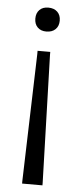

<svg xmlns="http://www.w3.org/2000/svg" viewBox="-53 -569 334 799"><g transform="rotate(5 113.5 -169.5)"><path d="M116 -539Q140 -539 154 -525.5Q168 -512 168 -489Q168 -466 154 -452.5Q140 -439 116 -439Q93 -439 79.5 -452.5Q66 -466 66 -489Q66 -512 79.5 -525.5Q93 -539 116 -539ZM87 -356H140V-343L156 190V200H71V190L87 -343Z"/></g></svg>

Font: Encode Sans Narrow
Style: Regular
Weight: 400
Designer: Pablo Impallari, Andres Torresi
Foundry: Pablo Impallari, Andres Torresi
Version: Version 1.000; ttfautohint (v1.00) -l 8 -r 50 -G 200 -x 14 -